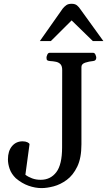

<svg xmlns="http://www.w3.org/2000/svg" viewBox="-20 -969 561 1004"><path d="M197.3 14.6Q164.6 14.6 129.6 2.4Q94.7 -9.8 62.5 -37.1Q39.6 -59.6 30.5 -85.7Q21.5 -111.8 21.5 -135.7Q21.5 -179.2 42.7 -204.6Q64 -230 98.1 -230Q113.3 -230 123.8 -224.9Q134.3 -219.7 134.3 -214.4L112.8 -55.2Q127.4 -43.9 147.7 -36.4Q168 -28.8 192.9 -28.8Q244.1 -28.8 274.4 -68.6Q304.7 -108.4 304.7 -198.2L305.2 -602.5Q305.2 -623.5 296.4 -633.1Q287.6 -642.6 273.2 -645.8Q258.8 -648.9 240.7 -649.9Q230.5 -650.9 226.8 -654.1Q223.1 -657.2 223.1 -668Q223.1 -673.3 227.3 -683.1Q231.4 -692.9 239.7 -692.9H466.8Q475.1 -692.9 479.2 -683.1Q483.4 -673.3 483.4 -668Q483.4 -651.4 467.3 -649.9Q445.8 -647.9 425.8 -641.4Q405.8 -634.8 405.8 -618.7V-214.4Q405.8 -142.6 384 -97.7Q362.3 -52.7 329.1 -28.3Q295.9 -3.9 260.5 5.4Q225.1 14.6 197.3 14.6ZM188.5 -754.4 308.1 -924.3Q316.4 -934.6 326.7 -941.9Q336.9 -949.2 354.5 -949.2Q372.6 -949.2 382.8 -940.7Q393.1 -932.1 400.9 -919.9L520.5 -754.4H465.3L354.5 -862.3L246.1 -754.4Z"/></svg>

Font: Gelasio
Style: Regular
Weight: 400
Designer: Eben Sorkin
Foundry: Eben Sorkin
Version: Version 1.008